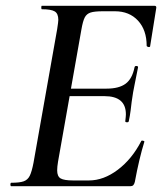

<svg xmlns="http://www.w3.org/2000/svg" viewBox="-20 -645 565 665"><path d="M19 -12Q48 -12 62 -17Q76 -22 83 -36Q90 -50 96 -81L178 -544Q182 -570 182 -576Q182 -598 169.5 -605.5Q157 -613 125 -613Q123 -613 123 -619Q123 -625 125 -625H515Q523 -625 521 -616L500 -485Q500 -482 496 -482Q493 -482 490.5 -483.5Q488 -485 488 -486Q488 -541 458 -573.5Q428 -606 378 -606H337Q307 -606 293.5 -601.5Q280 -597 273.5 -584.5Q267 -572 262 -543L181 -85Q178 -67 178 -55Q178 -34 190 -27Q202 -20 233 -20H288Q339 -20 388 -57Q437 -94 469 -156Q469 -158 473 -158Q476 -158 478.5 -156.5Q481 -155 480 -154Q462 -96 447 -15Q445 -7 441.5 -3.5Q438 0 431 0H19Q16 0 16 -6Q16 -12 19 -12ZM414 -226Q416 -242 416 -249Q416 -312 342 -312H183L186 -338H349Q392 -338 415 -355Q438 -372 446 -412Q447 -417 453 -416.5Q459 -416 458 -411Q449 -365 446 -351Q445 -344 441 -325L436 -292Q435 -283 432.5 -263Q430 -243 426 -225Q425 -221 419 -221.5Q413 -222 414 -226Z"/></svg>

Font: Cormorant Infant SemiBold
Style: Italic
Weight: 600
Italic angle: -10°
Designer: Christian Thalmann (Catharsis Fonts)
Foundry: Catharsis Fonts
Version: Version 4.000